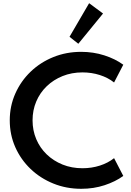

<svg xmlns="http://www.w3.org/2000/svg" viewBox="-20 -1164 819 1200"><path d="M488 16Q394.5 16 313.5 -16.8Q232.5 -49.5 171.2 -108Q110 -166.5 75.5 -244.2Q41 -322 41 -412Q41 -501.5 75.8 -579.5Q110.5 -657.5 171.5 -716Q232.5 -774.5 313.2 -807.2Q394 -840 487 -840Q563.5 -840 632 -818Q700.5 -796 750.5 -759.5L693 -648.5Q655.5 -678.5 604 -695Q552.5 -711.5 495.5 -711.5Q428 -711.5 371 -688.5Q314 -665.5 271.8 -624.8Q229.5 -584 206.5 -529.5Q183.5 -475 183.5 -412Q183.5 -349 206.5 -294.5Q229.5 -240 271.8 -199.2Q314 -158.5 371 -135.5Q428 -112.5 495.5 -112.5Q552.5 -112.5 604 -129Q655.5 -145.5 693 -175.5L750.5 -64.5Q702 -29 633.8 -6.5Q565.5 16 488 16ZM469.5 -890.5 414.5 -934 537 -1144 624 -1079.5Z"/></svg>

Font: Spartan Thin SemiBold
Style: Regular
Weight: 600
Version: Version 1.004